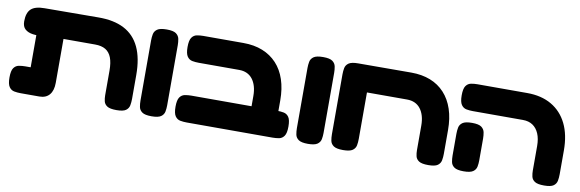

<svg xmlns="http://www.w3.org/2000/svg" viewBox="-46 -936 3913 1296"><g transform="rotate(10 1910.5 -288.5)"><path d="M118 9Q95 9 73.5 5Q52 1 38.5 -18.5Q25 -38 25 -83Q25 -129 38.5 -148Q52 -167 73.5 -171Q95 -175 117 -175H154V-466L278 -406Q241 -400 202 -396.5Q163 -393 130 -397.5Q97 -402 77 -419.5Q57 -437 57 -473Q57 -532 85 -558Q113 -584 178 -584L544 -586Q652 -587 723 -550Q794 -513 829.5 -437.5Q865 -362 865 -247V-84Q865 -61 861 -39.5Q857 -18 838.5 -4.5Q820 9 774 9Q729 9 710 -3.5Q691 -16 686.5 -36Q682 -56 682 -77V-245Q682 -300 668.5 -334.5Q655 -369 627.5 -385.5Q600 -402 556 -402H339V-101Q339 -48 315 -19.5Q291 9 246 9Z M1014 9Q969 9 950 -4.5Q931 -18 927 -39.5Q923 -61 923 -83V-495Q923 -517 927 -538Q931 -559 950 -572.5Q969 -586 1015 -586Q1061 -586 1079.5 -572Q1098 -558 1102 -537Q1106 -516 1106 -494V-82Q1106 -60 1102 -39Q1098 -18 1079 -4.5Q1060 9 1014 9Z M1760 9Q1731 9 1710.5 -1.5Q1690 -12 1679 -31Q1668 -50 1668 -77V-245Q1668 -282 1659.5 -311Q1651 -340 1635 -360.5Q1619 -381 1596 -391.5Q1573 -402 1543 -402H1266Q1243 -402 1221.5 -406Q1200 -410 1186.5 -429.5Q1173 -449 1173 -494Q1173 -540 1186.5 -559Q1200 -578 1221 -582Q1242 -586 1265 -586H1540Q1614 -586 1671.5 -563Q1729 -540 1769.5 -496.5Q1810 -453 1831 -390Q1852 -327 1852 -247V-84Q1852 -55 1841 -34Q1830 -13 1809.5 -2Q1789 9 1760 9ZM1256 9Q1233 9 1211.5 5Q1190 1 1176.5 -18.5Q1163 -38 1163 -83Q1163 -129 1176.5 -148Q1190 -167 1211.5 -171Q1233 -175 1255 -175H1845Q1868 -175 1889 -171Q1910 -167 1923.5 -148Q1937 -129 1937 -83Q1937 -38 1923.5 -18.5Q1910 1 1889 5Q1868 9 1844 9Z M2086 9Q2041 9 2022 -4.5Q2003 -18 1999 -39.5Q1995 -61 1995 -83V-495Q1995 -517 1999 -538Q2003 -559 2022 -572.5Q2041 -586 2087 -586Q2133 -586 2151.5 -572Q2170 -558 2174 -537Q2178 -516 2178 -494V-82Q2178 -60 2174 -39Q2170 -18 2151 -4.5Q2132 9 2086 9Z M2327 9Q2281 9 2262 -4.5Q2243 -18 2239 -39Q2235 -60 2235 -83V-494Q2235 -516 2239 -537Q2243 -558 2262 -571.5Q2281 -585 2327 -585L2691 -586Q2764 -586 2821.5 -563.5Q2879 -541 2919.5 -497Q2960 -453 2981 -390Q3002 -327 3002 -247V-84Q3002 -61 2998 -39.5Q2994 -18 2975.5 -4.5Q2957 9 2911 9Q2866 9 2847 -3.5Q2828 -16 2823.5 -36Q2819 -56 2819 -77V-245Q2819 -282 2810.5 -311Q2802 -340 2786 -360.5Q2770 -381 2747 -391.5Q2724 -402 2694 -402H2419V-84Q2419 -60 2415 -39Q2411 -18 2392 -4.5Q2373 9 2327 9Z M3705 9Q3660 9 3641 -3.5Q3622 -16 3617.5 -36Q3613 -56 3613 -77V-245Q3613 -295 3598 -330Q3583 -365 3555.5 -383.5Q3528 -402 3488 -402H3145Q3122 -402 3100.5 -406Q3079 -410 3065.5 -429.5Q3052 -449 3052 -494Q3052 -540 3065.5 -559Q3079 -578 3100.5 -582Q3122 -586 3144 -586H3485Q3583 -586 3652.5 -545.5Q3722 -505 3759 -429.5Q3796 -354 3796 -247V-84Q3796 -61 3792 -39.5Q3788 -18 3769.5 -4.5Q3751 9 3705 9ZM3153 9Q3108 9 3089 -4.5Q3070 -18 3066 -39.5Q3062 -61 3062 -83V-232Q3062 -254 3066 -275Q3070 -296 3089 -309.5Q3108 -323 3154 -323Q3200 -323 3218.5 -309Q3237 -295 3241 -274Q3245 -253 3245 -231V-82Q3245 -60 3241 -39Q3237 -18 3218 -4.5Q3199 9 3153 9Z"/></g></svg>

Font: Fredoka Expanded
Style: Bold
Weight: 700
Width: 7
Designer: Ben Nathan
Foundry: Milena B. Brandão, Ben Nathan
Version: Version 2.001